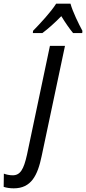

<svg xmlns="http://www.w3.org/2000/svg" viewBox="-145 -786 469 1046"><path d="M34 -606H86C117 -629 153 -661 189 -698C211 -662 234 -629 253 -606H303L304 -618C284 -655 251 -722 239 -766H161C132 -720 74 -658 35 -618ZM-70 240C25 240 60 170 82 64L209 -536H127L2 57C-16 138 -35 169 -76 169C-93 169 -111 165 -124 160L-125 232C-110 237 -91 240 -70 240Z"/></svg>

Font: Noto Sans Display SemiCondensed
Style: Italic
Weight: 400
Width: 4
Italic angle: -12°
Designer: Monotype Design Team
Foundry: Monotype Imaging Inc.
Version: Version 1.900